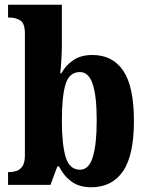

<svg xmlns="http://www.w3.org/2000/svg" viewBox="-20 -780 624 810"><path d="M365 10Q314 10 281 -14.5Q248 -39 229 -78H222L193 0H14V-54H20Q35 -54 50 -59Q65 -64 75 -79Q85 -94 85 -124V-639Q85 -682 65.5 -694Q46 -706 18 -706H14V-760H241V-591Q241 -564 239 -529Q237 -494 234 -471H239Q257 -504 289 -526Q321 -548 370 -548Q455 -548 500 -481.5Q545 -415 545 -270Q545 -124 498.5 -57Q452 10 365 10ZM318 -64Q355 -64 371.5 -117.5Q388 -171 388 -272Q388 -375 371 -425.5Q354 -476 317 -476Q272 -476 256.5 -424.5Q241 -373 241 -271Q241 -171 257 -117.5Q273 -64 318 -64Z"/></svg>

Font: Noto Serif Tamil Condensed ExtraBold
Style: Italic
Weight: 800
Width: 3
Italic angle: -12°
Designer: Indian Type Foundry, Tom Grace, and the Monotype Design Team
Foundry: Monotype Imaging Inc.
Version: Version 2.003; ttfautohint (v1.8.4.7-5d5b)